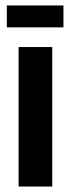

<svg xmlns="http://www.w3.org/2000/svg" viewBox="-20 -682 259 702"><path d="M48 0V-510H171V0ZM5 -582V-662H212V-582Z"/></svg>

Font: Saira Condensed
Style: Bold
Weight: 700
Width: 3
Designer: Hector Gatti with collaboration of the Omnibus-Type team
Foundry: Omnibus-Type
Version: Version 1.101